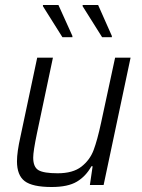

<svg xmlns="http://www.w3.org/2000/svg" viewBox="-20 -741 568 769"><path d="M48 -95Q48 -132 62 -194L129 -510H192L128 -207Q113 -135 113 -110Q113 -72 134 -59.5Q155 -47 211 -47Q272 -47 306 -73.5Q340 -100 355 -140Q370 -180 385 -250L441 -510H503L395 0H340L351 -75H346Q324 -35 288 -13.5Q252 8 187 8Q110 8 79 -15.5Q48 -39 48 -95ZM230 -592 152 -716V-721H214L270 -597V-592ZM389 -592 311 -716V-721H373L428 -597V-592Z"/></svg>

Font: Saira Semi Condensed Light
Style: Italic
Weight: 300
Width: 4
Italic angle: -12°
Designer: Hector Gatti with collaboration of the Omnibus-Type team
Foundry: Omnibus-Type
Version: Version 1.001; ttfautohint (v1.8)